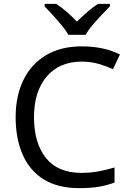

<svg xmlns="http://www.w3.org/2000/svg" viewBox="-20 -964 672 994"><path d="M403 -645Q288 -645 222 -568Q156 -491 156 -357Q156 -224 217.5 -146.5Q279 -69 402 -69Q449 -69 491 -77Q533 -85 573 -97V-19Q533 -4 490.5 3Q448 10 389 10Q280 10 207 -35Q134 -80 97.5 -163Q61 -246 61 -358Q61 -466 100.5 -548.5Q140 -631 217 -677.5Q294 -724 404 -724Q517 -724 601 -682L565 -606Q532 -621 491.5 -633Q451 -645 403 -645ZM334 -784Q321 -807 299 -833.5Q277 -860 253 -886Q229 -912 211 -931V-944H271Q297 -927 325 -903Q353 -879 378 -852Q405 -879 433 -903Q461 -927 487 -944H549V-931Q530 -912 505.5 -886Q481 -860 458.5 -833.5Q436 -807 424 -784Z"/></svg>

Font: Noto Sans Nushu
Style: Regular
Weight: 400
Designer: Lisa Huang
Foundry: Lisa Huang
Version: Version 1.003; ttfautohint (v1.8.4.7-5d5b)